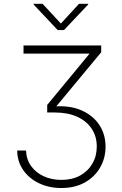

<svg xmlns="http://www.w3.org/2000/svg" viewBox="-20 -780 630 993"><path d="M297.4 192.4Q233.9 192.4 182.4 168Q130.9 143.6 100.3 99.9Q69.8 56.2 68.8 -1.5H114.7Q116.2 43.9 140.4 78.1Q164.6 112.3 205.6 131.3Q246.6 150.4 297.9 150.4Q353.5 150.4 394.5 127.7Q435.5 105 458 65.9Q480.5 26.9 480.5 -22Q480.5 -75.2 453.9 -114.7Q427.2 -154.3 378.9 -176.3Q330.6 -198.2 263.7 -198.2H224.1V-237.3L441.9 -501V-502.9H101.6V-544.9H503.4V-509.8L260.7 -217.3V-229.5Q341.3 -235.4 400.9 -209.5Q460.4 -183.6 493.2 -134.5Q525.9 -85.4 525.9 -21.5Q525.9 38.1 497.6 86.9Q469.2 135.7 418 164.1Q366.7 192.4 297.4 192.4ZM200.2 -760.3 294.9 -658.2 388.7 -760.3H436V-756.8L311 -624.5H278.3L153.8 -756.8V-760.3Z"/></svg>

Font: Inter 16pt ExtraLight
Style: Regular
Weight: 250
Version: Version 4.001;git-66647c0bb